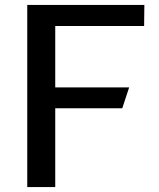

<svg xmlns="http://www.w3.org/2000/svg" viewBox="-20 -762 648 782"><path d="M91 -742V0H205V-321H478L506 -406H205V-656H567L568 -742Z"/></svg>

Font: Bisquit Text
Style: Regular
Weight: 400
Version: Version 1.004;Glyphs 3.2.3 (3260)